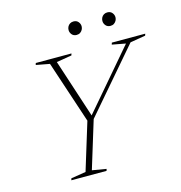

<svg xmlns="http://www.w3.org/2000/svg" viewBox="-121 -950 999 1058"><g transform="rotate(-15 379.0 -421.0)"><path d="M641.5 -650 564 -664.5 567.5 -675H758L754.5 -664.5L667.5 -650L362 -294.5L279 -24L359.5 -10.5L356.5 0H155.5L158.5 -10.5L243 -24L326 -294.5L208 -650L130.5 -664.5L133.5 -675H337L334 -664.5L247 -650L360 -304.5L345.5 -304ZM391.5 -766Q374.5 -766 364.8 -777.5Q355 -789 355 -803.5Q355 -813.5 359.5 -822.5Q364 -831.5 372.8 -837Q381.5 -842.5 393 -842.5Q410.5 -842.5 420.2 -831Q430 -819.5 430 -805Q430 -795 425.2 -786.2Q420.5 -777.5 412.2 -771.8Q404 -766 391.5 -766ZM584.5 -766Q567.5 -766 557.8 -777.5Q548 -789 548 -803.5Q548 -813.5 552.5 -822.5Q557 -831.5 565.8 -837Q574.5 -842.5 586 -842.5Q603.5 -842.5 613.2 -831Q623 -819.5 623 -805Q623 -795 618.2 -786.2Q613.5 -777.5 605.2 -771.8Q597 -766 584.5 -766Z"/></g></svg>

Font: Newsreader 24pt ExtraLight
Style: Italic
Weight: 250
Italic angle: -17°
Designer: Hugues Gentile
Foundry: Production Type
Version: Version 1.003